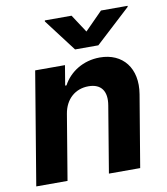

<svg xmlns="http://www.w3.org/2000/svg" viewBox="-85 -843 794 915"><g transform="rotate(-10 311.5 -386.0)"><path d="M323.2 -772H193.9L193.2 -767L311.8 -610.8H424.4L593.8 -767L594.5 -772H465.6L380 -685.4ZM16.3 0H167.6L220.2 -315.3C231.9 -385.7 280.5 -426.8 343.8 -426.8C405.2 -426.8 432.9 -388.1 421.2 -320.3L367.9 0H519.2L577.4 -347.3C598 -470.9 531.6 -552.6 420.8 -552.6C340.2 -552.6 274.1 -509.9 241.8 -449.2H235.4L251.4 -545.5H107.2Z"/></g></svg>

Font: TID UI
Style: Bold Italic
Weight: 700
Italic angle: -9.39999°
Designer: The TID Project Authors
Foundry: Bakken & Bæck
Version: Version 1.001;hotconv 1.0.109;makeotfexe 2.5.65596